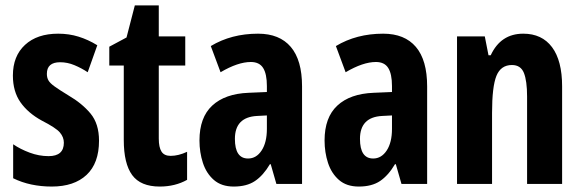

<svg xmlns="http://www.w3.org/2000/svg" viewBox="-20 -682 2160 712"><path d="M347.2 -160.2Q347.2 -76.7 301 -33.4Q254.9 9.8 171.9 9.8Q132.3 9.8 96.4 2.2Q60.5 -5.4 28.8 -21V-147Q55.2 -128.9 89.8 -116Q124.5 -103 160.2 -103Q216.8 -103 216.8 -152.8Q216.8 -173.3 202.1 -190.7Q187.5 -208 134.8 -234.9Q84 -262.7 55.9 -302.7Q27.8 -342.8 27.8 -401.9Q27.8 -474.1 72.8 -515.6Q117.7 -557.1 195.8 -557.1Q235.8 -557.1 271.2 -546.1Q306.6 -535.2 340.8 -514.2L305.2 -414.1Q281.7 -429.7 255.9 -440.4Q230 -451.2 203.1 -451.2Q153.8 -451.2 153.8 -408.2Q153.8 -394 159.7 -383.8Q165.5 -373.5 182.9 -361.1Q200.2 -348.6 233.9 -328.1Q284.2 -298.8 315.7 -261Q347.2 -223.1 347.2 -160.2Z M612.8 -104Q641.6 -104 673.8 -119.1V-15.1Q629.4 9.8 572.3 9.8Q501.5 9.8 470.2 -32.7Q439 -75.2 439 -163.1V-439H385.3V-508.8L449.2 -543L480 -662.1H568.8V-546.9H667V-439H568.8V-168Q568.8 -135.7 578.9 -119.9Q588.9 -104 612.8 -104Z M937 -557.1Q1016.6 -557.1 1058.3 -508.1Q1100.1 -459 1100.1 -361.8V0H1004.9L983.9 -73.2H981Q956.1 -31.2 925.5 -10.7Q895 9.8 846.7 9.8Q801.3 9.8 773.2 -14.6Q745.1 -39.1 732.4 -78.1Q719.7 -117.2 719.7 -161.1Q719.7 -246.6 767.1 -290.5Q814.5 -334.5 901.9 -337.9L969.7 -340.8V-362.8Q969.7 -407.7 955.8 -429.9Q941.9 -452.1 910.2 -452.1Q862.3 -452.1 797.9 -414.1L761.7 -511.2Q837.9 -557.1 937 -557.1ZM969.7 -253.9 933.1 -252Q851.1 -247.6 851.1 -167Q851.1 -94.2 899.9 -94.2Q930.7 -94.2 950.2 -124Q969.7 -153.8 969.7 -204.1Z M1400.9 -557.1Q1480.5 -557.1 1522.2 -508.1Q1564 -459 1564 -361.8V0H1468.8L1447.8 -73.2H1444.8Q1419.9 -31.2 1389.4 -10.7Q1358.9 9.8 1310.5 9.8Q1265.1 9.8 1237.1 -14.6Q1209 -39.1 1196.3 -78.1Q1183.6 -117.2 1183.6 -161.1Q1183.6 -246.6 1231 -290.5Q1278.3 -334.5 1365.7 -337.9L1433.6 -340.8V-362.8Q1433.6 -407.7 1419.7 -429.9Q1405.8 -452.1 1374 -452.1Q1326.2 -452.1 1261.7 -414.1L1225.6 -511.2Q1301.8 -557.1 1400.9 -557.1ZM1433.6 -253.9 1397 -252Q1314.9 -247.6 1314.9 -167Q1314.9 -94.2 1363.8 -94.2Q1394.5 -94.2 1414.1 -124Q1433.6 -153.8 1433.6 -204.1Z M1920.4 -557.1Q1989.7 -557.1 2027.1 -507.1Q2064.5 -457 2064.5 -361.8V0H1934.6V-324.2Q1934.6 -381.8 1922.9 -411.4Q1911.1 -440.9 1878.4 -440.9Q1837.4 -440.9 1821 -400.9Q1804.7 -360.8 1804.7 -263.2V0H1674.8V-546.9H1777.8L1791.5 -477.1H1799.8Q1836.9 -557.1 1920.4 -557.1Z"/></svg>

Font: Open Sans Condensed
Style: Bold
Weight: 700
Width: 3
Designer: Monotype Design Team
Foundry: Monotype Imaging Inc.
Version: Version 3.003; ttfautohint (v1.8.4)